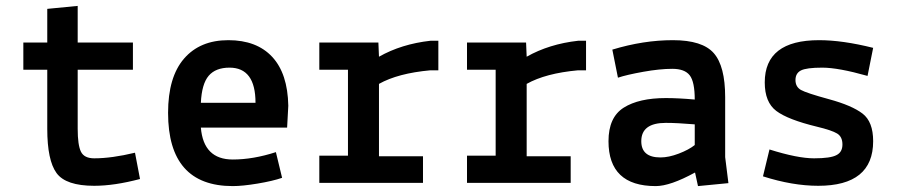

<svg xmlns="http://www.w3.org/2000/svg" viewBox="-20 -619 3040 650"><path d="M59 -383V-475H140V-589L243 -599V-475H430V-383H243V-183Q243 -128 254 -105.5Q265 -83 299 -83Q358 -83 437 -102L454 -13Q367 10 299 10Q203 10 171.5 -33Q140 -76 140 -183V-383Z M956 -261 952 -187H660Q669 -79 768 -79Q837 -79 914 -104L935 -17Q903 -6 852 2.5Q801 11 768 11Q549 11 549 -237Q549 -358 603 -420.5Q657 -483 753 -483Q849 -483 901.5 -426.5Q954 -370 956 -261ZM757 -390Q710 -390 686.5 -362.5Q663 -335 660 -271H845Q845 -390 757 -390Z M1061 0V-92H1158V-383H1061V-475H1261L1263 -427Q1339 -470 1437 -481H1464V-381H1437Q1327 -371 1263 -335V-90H1412V0Z M1561 0V-92H1658V-383H1561V-475H1761L1763 -427Q1839 -470 1937 -481H1964V-381H1937Q1827 -371 1763 -335V-90H1912V0Z M2216 -86Q2244 -86 2278 -99Q2312 -112 2332 -128V-198Q2272 -203 2234 -203Q2151 -203 2151 -141Q2151 -86 2216 -86ZM2200 11Q2040 11 2040 -141Q2040 -222 2091.5 -254.5Q2143 -287 2234 -287Q2277 -287 2332 -282Q2332 -342 2315 -364Q2298 -386 2256 -386Q2214 -386 2158 -376Q2102 -366 2072 -356L2053 -451Q2158 -483 2258 -483Q2358 -483 2396.5 -439Q2435 -395 2435 -290V-87L2446 1L2343 11L2333 -35Q2249 11 2200 11Z M2563 -22 2585 -113Q2680 -83 2736 -83Q2792 -83 2812 -94Q2832 -104 2832 -130Q2832 -156 2814 -167Q2796 -178 2746 -190Q2647 -214 2608 -243.5Q2569 -273 2569 -340Q2569 -483 2753 -483Q2832 -483 2936 -457L2917 -362Q2818 -390 2764 -390Q2710 -390 2691.5 -380.5Q2673 -371 2673 -348Q2673 -325 2691.5 -314.5Q2710 -304 2787 -283Q2864 -262 2900 -234.5Q2936 -207 2936 -141Q2936 10 2750 10Q2663 10 2563 -22Z"/></svg>

Font: Lekton
Style: Bold
Weight: 700
Designer: Paolo Mazzetti, Luciano Perondi, Raffaele Flato, Elena Papassissa, Emilio Macchia, Michela Povoleri, Tobias Seemiller, R
Version: Version 34.000